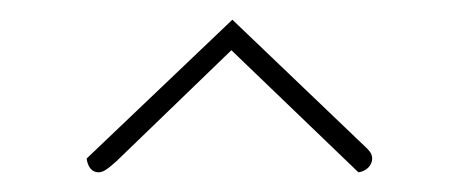

<svg xmlns="http://www.w3.org/2000/svg" viewBox="-20 -393 470 195"><path d="M215 -342 344 -218C352 -219 358 -225 358 -232C358 -235 357 -238 353 -242L216 -373L68 -232C69 -224 73 -218 80 -218C84 -218 88 -220 98 -229Z"/></svg>

Font: Yanone Kaffeesatz Extra Light
Style: Regular
Weight: 200
Designer: Yanone (Cyrillic: Daniel Pouzeot & Huerta Tipografica)
Foundry: Yanone
Version: Version 1.100;PS 001.100;hotconv 1.0.70;makeotf.lib2.5.58329